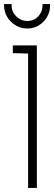

<svg xmlns="http://www.w3.org/2000/svg" viewBox="-45 -923 266 943"><path d="M18 -662 93 -660V0H136V-700H18ZM201 -903H164V-896Q164 -865 142.5 -842.5Q121 -820 89 -820Q58 -820 35 -842.5Q12 -865 12 -896V-903H-25V-896Q-25 -865 -9.5 -839.5Q6 -814 32 -798.5Q58 -783 89 -783Q120 -783 145.5 -798.5Q171 -814 186 -839.5Q201 -865 201 -896Z"/></svg>

Font: Advent Pro Light
Style: Regular
Weight: 300
Version: Version 3.000